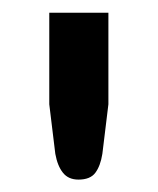

<svg xmlns="http://www.w3.org/2000/svg" viewBox="-20 -740 248 302"><path d="M150.5 -720H57.5V-576L67 -498C69.3 -485.3 73.3 -475.4 79 -468.3C84.7 -461.1 92.8 -457.5 103.5 -457.5C115.8 -457.5 124.7 -461.1 130 -468.3C135.3 -475.4 139 -485.3 141 -498L150.5 -576Z"/></svg>

Font: Lato Semibold
Style: Regular
Weight: 600
Designer: Lukasz Dziedzic
Foundry: tyPoland Lukasz Dziedzic
Version: Version 2.006; 2014-01-15